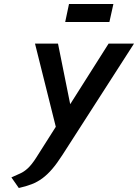

<svg xmlns="http://www.w3.org/2000/svg" viewBox="-20 -918 690 960"><path d="M547 -898H325L306 -808H527ZM523 -700 331 -397 270 -700H155L259 -284L160 -128Q138 -94 119 -76.5Q100 -59 80.5 -50.5Q61 -42 37 -31L74 22Q110 14 138.5 3Q167 -8 192 -26.5Q217 -45 241 -73Q265 -101 292 -143L650 -700Z"/></svg>

Font: Advent Pro
Style: Bold Italic
Weight: 700
Italic angle: -12°
Designer: VivaRado, Andreas Kalpakidis
Foundry: VivaRado, Andreas Kalpakidis
Version: Version 3.000